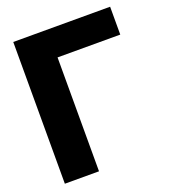

<svg xmlns="http://www.w3.org/2000/svg" viewBox="-133 -827 823 926"><g transform="rotate(-20 278.0 -364.0)"><path d="M538.1 -727.5V-584.5H216.3V0H41V-727.5Z"/></g></svg>

Font: Inter Tight ExtraBold
Style: Regular
Weight: 800
Designer: Rasmus Andersson
Foundry: rsms
Version: Version 3.004; ttfautohint (v1.8.4.7-5d5b)